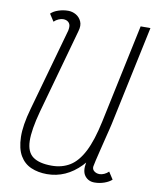

<svg xmlns="http://www.w3.org/2000/svg" viewBox="-90 -883 783 966"><g transform="rotate(10 301.0 -400.0)"><path d="M248 -722 128 -291Q101 -192 102.5 -135.5Q104 -79 136.5 -55.5Q169 -32 232 -32Q285 -32 325 -56.5Q365 -81 394.5 -138.5Q424 -196 445 -295L552 -800H602L494 -291Q462 -139 387.5 -62.5Q313 14 216 14Q171 14 135 -1.5Q99 -17 78 -52.5Q57 -88 55.5 -147.5Q54 -207 79 -295L197 -716Q198 -721 198.5 -726Q199 -731 199 -735Q199 -750 189 -759Q179 -768 162 -768Q152 -768 139 -762.5Q126 -757 116 -747L92 -784Q106 -798 130.5 -806Q155 -814 180 -814Q201 -814 219.5 -803.5Q238 -793 247.5 -772.5Q257 -752 248 -722ZM445 -295 494 -291Q494 -289 488.5 -267.5Q483 -246 475.5 -215Q468 -184 460 -152Q452 -120 446.5 -96Q441 -72 440 -65Q438 -50 449.5 -41Q461 -32 477 -32Q488 -32 500.5 -37.5Q513 -43 523 -53L547 -16Q533 -3 509 5.5Q485 14 459 14Q428 14 410 -9Q392 -32 401 -78Z"/></g></svg>

Font: Victor Mono Thin
Style: Italic
Weight: 100
Italic angle: -12°
Monospace: yes
Designer: Rune Bjørnerås
Version: Version 1.561;gftools[0.9.30]